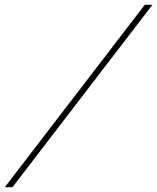

<svg xmlns="http://www.w3.org/2000/svg" viewBox="-34 -686 656 801"><path d="M-14 95 570 -666H602L18 95Z"/></svg>

Font: Mea Culpa
Style: Regular
Weight: 400
Designer: Robert E. Leuschke
Foundry: Robert E. Leuschke
Version: Version 1.010; ttfautohint (v1.8.3)